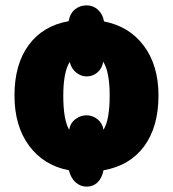

<svg xmlns="http://www.w3.org/2000/svg" viewBox="-20 -634 646 716"><path d="M366 1Q360 31 343.5 46.5Q327 62 303 62Q280 62 262 46Q244 30 237 1Q143 -17 88.5 -90.5Q34 -164 34 -278Q34 -394 87 -466Q140 -538 236 -555Q241 -584 259.5 -599Q278 -614 303 -614Q327 -614 345 -598Q363 -582 368 -554Q462 -536 516.5 -463Q571 -390 571 -278Q571 -161 517.5 -88.5Q464 -16 366 1ZM365 -404Q361 -379 343.5 -364Q326 -349 303 -349Q282 -349 264 -363.5Q246 -378 240 -403Q216 -365 216 -277Q216 -187 238 -150Q242 -175 261 -189.5Q280 -204 303 -204Q325 -204 343.5 -189.5Q362 -175 366 -150Q389 -187 389 -278Q389 -365 365 -404Z"/></svg>

Font: Noto Sans Display Black Narrow
Style: Regular
Weight: 900
Width: 4
Designer: Monotype Design team
Foundry: Monotype Imaging Inc.
Version: Version 1.000